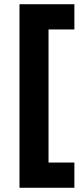

<svg xmlns="http://www.w3.org/2000/svg" viewBox="-20 -762 387 906"><path d="M72 -742V124H331V5H209V-623H331V-742Z"/></svg>

Font: Juman SemiBold
Style: Regular
Weight: 600
Designer: Bandar Raffah (Arabic) Julieta Ulanovsky (Latin)
Foundry: Caramella
Version: Version 5.022;PS 005.022;hotconv 1.0.88;makeotf.lib2.5.64775